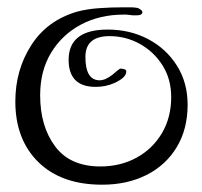

<svg xmlns="http://www.w3.org/2000/svg" viewBox="-20 -523 553 526"><path d="M260 -17Q148 -17 85 -79Q22 -141 22 -245Q22 -331 65.5 -399Q109 -467 191 -491Q217 -498 249.5 -500.5Q282 -503 320 -503Q329 -503 338.5 -503Q348 -503 358 -501Q370 -495 370 -490Q370 -481 355 -481Q351 -481 346 -481Q341 -481 336 -482Q330 -483 326 -483Q322 -483 319 -483Q253 -483 201.5 -455.5Q150 -428 120 -378.5Q90 -329 90 -262Q90 -177 131 -122Q172 -67 255 -67Q310 -67 354 -91Q398 -115 423.5 -158Q449 -201 449 -257Q449 -306 425.5 -343.5Q402 -381 363.5 -402.5Q325 -424 280 -424Q214 -424 214 -367Q214 -303 253 -303Q269 -303 289 -319L302 -330L309 -335Q326 -335 326 -327Q326 -310 292 -295Q269 -285 242 -285Q168 -285 168 -359Q168 -442 275 -442Q336 -442 385.5 -416Q435 -390 464.5 -343.5Q494 -297 494 -236Q494 -169 464 -119.5Q434 -70 381 -43.5Q328 -17 260 -17Z"/></svg>

Font: Festive
Style: Regular
Weight: 400
Designer: Robert E. Leuschke
Foundry: Robert E. Leuschke
Version: Version 1.101; ttfautohint (v1.8.3)